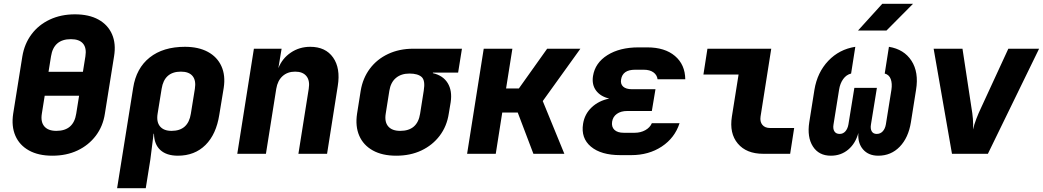

<svg xmlns="http://www.w3.org/2000/svg" viewBox="-20 -805 5459 1005"><path d="M254 10Q181 10 131.5 -17.5Q82 -45 60.5 -94.5Q39 -144 49 -210L97 -510Q108 -576 145 -625.5Q182 -675 240.5 -702.5Q299 -730 372 -730Q446 -730 495.5 -702.5Q545 -675 566.5 -625.5Q588 -576 577 -510L529 -210Q519 -144 481.5 -94.5Q444 -45 386 -17.5Q328 10 254 10ZM234 -429H414L427 -510Q434 -554 414.5 -577Q395 -600 351 -600Q261 -600 247 -510ZM275 -120Q365 -120 379 -210L394 -304H214L199 -210Q192 -167 212 -143.5Q232 -120 275 -120Z M593 180 677 -345Q693 -448 763.5 -504Q834 -560 948 -560Q1019 -560 1068 -533.5Q1117 -507 1139 -458.5Q1161 -410 1151 -345L1128 -205Q1112 -102 1055.5 -46Q999 10 911 10Q852 10 819.5 -19.5Q787 -49 786 -105H784L767 30L743 180ZM878 -120Q965 -120 979 -210L1000 -340Q1007 -384 988 -407Q969 -430 927 -430Q840 -430 826 -340L805 -210Q798 -167 817.5 -143.5Q837 -120 878 -120Z M1222 0 1309 -550H1454L1437 -448Q1457 -499 1502 -529.5Q1547 -560 1604 -560Q1684 -560 1723.5 -504Q1763 -448 1748 -355L1692 0H1542L1596 -340Q1603 -383 1584 -406.5Q1565 -430 1525 -430Q1485 -430 1459 -406.5Q1433 -383 1426 -340L1372 0Z M2054 10Q1981 10 1931.5 -17.5Q1882 -45 1860.5 -94.5Q1839 -144 1849 -210L1868 -330Q1879 -396 1916 -445.5Q1953 -495 2011.5 -522.5Q2070 -550 2143 -550H2398L2378 -425H2246V-422Q2299 -410 2323.5 -370Q2348 -330 2339 -270L2329 -210Q2319 -144 2281.5 -94.5Q2244 -45 2186 -17.5Q2128 10 2054 10ZM2075 -120Q2165 -120 2179 -210L2198 -330Q2207 -384 2187 -402Q2167 -420 2123 -420Q2080 -420 2052.5 -397Q2025 -374 2018 -330L1999 -210Q1992 -167 2012 -143.5Q2032 -120 2075 -120Z M2425 0 2512 -550H2662L2629 -342H2696L2844 -550H3018L2821 -276L2934 0H2772L2690 -216H2609L2575 0Z M3284 7H3227Q3126 7 3073 -37.5Q3020 -82 3032 -157Q3040 -208 3077 -243Q3114 -278 3169 -289Q3123 -300 3100 -331Q3077 -362 3084 -407Q3095 -476 3159.5 -516.5Q3224 -557 3322 -557H3368Q3460 -557 3513 -512Q3566 -467 3567 -390H3422Q3419 -413 3400 -426.5Q3381 -440 3350 -440H3304Q3239 -440 3231 -389Q3227 -365 3242 -351.5Q3257 -338 3288 -338H3411L3392 -224H3263Q3230 -224 3209 -209Q3188 -194 3184 -168Q3180 -141 3196 -125.5Q3212 -110 3245 -110H3302Q3333 -110 3357.5 -123.5Q3382 -137 3392 -160H3537Q3512 -83 3444 -38Q3376 7 3284 7Z M3975 0Q3887 0 3842 -53.5Q3797 -107 3811 -195L3846 -415H3662L3683 -550H4017L3961 -195Q3957 -168 3970.5 -151.5Q3984 -135 4011 -135H4137L4116 0Z M4329 10Q4266 10 4235 -38.5Q4204 -87 4216 -165L4243 -335Q4258 -426 4315.5 -486.5Q4373 -547 4457 -560L4435 -420Q4410 -414 4393.5 -391Q4377 -368 4372 -335L4343 -154Q4339 -131 4347.5 -117.5Q4356 -104 4375 -104Q4393 -104 4405 -117.5Q4417 -131 4421 -154L4452 -345H4570L4539 -154Q4535 -131 4543 -117.5Q4551 -104 4569 -104Q4588 -104 4600.5 -117.5Q4613 -131 4617 -154L4646 -335Q4651 -368 4642.5 -391Q4634 -414 4611 -420L4633 -560Q4712 -547 4751 -487Q4790 -427 4775 -335L4748 -165Q4735 -84 4689.5 -37Q4644 10 4577 10Q4526 10 4497.5 -23Q4469 -56 4473 -109Q4458 -54 4420 -22Q4382 10 4329 10ZM4471 -645 4598 -785H4759L4620 -645Z M4963 0 4867 -550H5018L5065 -241Q5070 -213 5072.5 -183Q5075 -153 5073 -127Q5079 -153 5090.5 -183Q5102 -213 5115 -240L5258 -550H5419L5151 0Z"/></svg>

Font: JetBrains Mono NL ExtraBold
Style: Italic
Weight: 800
Italic angle: -9°
Monospace: yes
Designer: Philipp Nurullin, Konstantin Bulenkov
Foundry: JetBrains
Version: Version 2.305; ttfautohint (v1.8.4.7-5d5b)